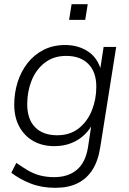

<svg xmlns="http://www.w3.org/2000/svg" viewBox="-20 -709 618 917"><path d="M244 188Q179 188 126.5 167.5Q74 147 34 116L58 69Q88 90 114.5 105.5Q141 121 171.5 129Q202 137 239 137Q305 137 346.5 102.5Q388 68 400 -4L419 -129L428 -128Q411 -92 384 -66Q357 -40 320.5 -25.5Q284 -11 240 -11Q182 -11 139 -35.5Q96 -60 72 -104.5Q48 -149 48 -209Q48 -265 64 -316Q80 -367 111 -407Q142 -447 187.5 -470.5Q233 -494 292 -494Q353 -494 400 -463.5Q447 -433 464 -369H457L475 -485H535L459 -7Q449 59 421.5 102Q394 145 350 166.5Q306 188 244 188ZM253 -63Q314 -63 355.5 -95.5Q397 -128 418.5 -181Q440 -234 440 -295Q440 -365 402 -403.5Q364 -442 296 -442Q236 -442 194 -409.5Q152 -377 131 -324.5Q110 -272 110 -211Q110 -140 147.5 -101.5Q185 -63 253 -63ZM310 -614 322 -689H399L387 -614Z"/></svg>

Font: Nunito Sans 12pt ExtraLight 12pt Light
Style: Italic
Weight: 300
Italic angle: -9°
Version: Version 3.101;gftools[0.9.27]